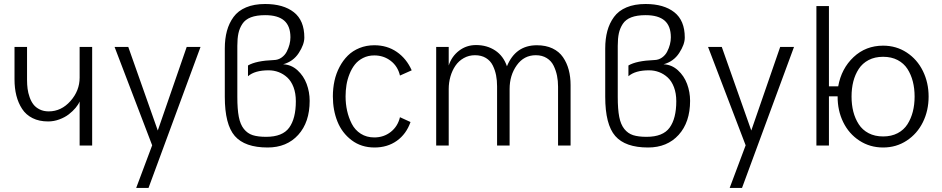

<svg xmlns="http://www.w3.org/2000/svg" viewBox="-20 -720 4663 950"><path d="M374 0V-217.8Q367.7 -202.6 354 -186.3Q340.3 -169.9 320.6 -154.5Q300.8 -139.2 273.7 -129.2Q246.6 -119.1 217.8 -119.1Q173.8 -119.1 141.1 -135.5Q108.4 -151.9 89.4 -181.2Q70.3 -210.4 61 -247.1Q51.8 -283.7 51.8 -327.1V-487.8H113.8V-324.2Q113.8 -301.3 116.5 -280.8Q119.1 -260.3 126.5 -239.3Q133.8 -218.3 145.5 -203.1Q157.2 -188 176.5 -178.5Q195.8 -168.9 221.2 -168.9Q283.2 -168.9 328.6 -220Q374 -271 374 -335.9V-487.8H436V0Z M653.8 210 732.9 -1 546.9 -487.8H614.7L760.7 -74.2L903.8 -487.8H972.2L714.8 210Z M1304.2 9.8Q1191.4 9.8 1141.8 -47.1Q1092.3 -104 1092.3 -241.2V-480Q1092.3 -528.3 1102.8 -566.9Q1113.3 -605.5 1135.7 -636.2Q1158.2 -667 1197.8 -683.6Q1237.3 -700.2 1292 -700.2Q1382.3 -700.2 1434.1 -659.4Q1485.8 -618.7 1485.8 -534.2Q1485.8 -500 1458.3 -457.8Q1430.7 -415.5 1380.9 -401.9Q1420.9 -400.4 1451.7 -372.6Q1482.4 -344.7 1497.3 -304.7Q1512.2 -264.6 1512.2 -221.2Q1512.2 -115.2 1455.6 -52.7Q1398.9 9.8 1304.2 9.8ZM1296.9 -43Q1377.9 -43 1410.9 -88.4Q1443.8 -133.8 1443.8 -219.2Q1443.8 -258.3 1432.4 -288.6Q1420.9 -318.8 1401.4 -336.7Q1381.8 -354.5 1358.4 -363.3Q1335 -372.1 1309.1 -372.1Q1240.7 -372.1 1207 -342.8V-396Q1246.6 -419.4 1335 -422.9Q1356.4 -423.3 1373 -435.1Q1389.6 -446.8 1398.7 -464.4Q1407.7 -481.9 1412.4 -500Q1417 -518.1 1417 -535.2Q1417 -591.3 1386 -618.2Q1355 -645 1292 -645Q1249.5 -645 1221.4 -634.3Q1193.4 -623.5 1179.2 -601.8Q1165 -580.1 1159.7 -554.9Q1154.3 -529.8 1154.3 -493.2V-240.2Q1154.3 -179.7 1161.6 -141.8Q1168.9 -104 1186.8 -81.8Q1204.6 -59.6 1230.2 -51.3Q1255.9 -43 1296.9 -43Z M1833 9.8Q1767.6 9.8 1720 -26.1Q1672.4 -62 1649.7 -118.4Q1627 -174.8 1627 -243.2Q1627 -283.2 1635 -320.1Q1643.1 -356.9 1660.2 -389.2Q1677.2 -421.4 1701.2 -445.1Q1725.1 -468.8 1758.8 -482.4Q1792.5 -496.1 1832 -496.1Q1895.5 -496.1 1943.4 -463.1Q1991.2 -430.2 2017.1 -372.1L1959 -346.2Q1948.2 -392.1 1913.3 -418.9Q1878.4 -445.8 1832 -445.8Q1801.3 -445.8 1776.6 -433.3Q1752 -420.9 1736.1 -400.9Q1720.2 -380.9 1709.5 -354Q1698.7 -327.1 1694.3 -299.6Q1689.9 -272 1689.9 -243.2Q1689.9 -206.1 1697.5 -171.9Q1705.1 -137.7 1720.7 -107.2Q1736.3 -76.7 1765.1 -58.3Q1793.9 -40 1832 -40Q1878.9 -40 1913.6 -67.4Q1948.2 -94.7 1959 -140.1L2011.2 -116.2Q1990.2 -56.6 1943.6 -23.4Q1897 9.8 1833 9.8Z M2138.2 0V-487.8H2200.2V-396Q2214.8 -440.9 2251.2 -469Q2287.6 -497.1 2335.4 -497.1Q2389.6 -497.1 2430.2 -470.2Q2470.7 -443.4 2488.3 -392.1Q2530.8 -496.1 2636.2 -496.1Q2680.7 -496.1 2713.6 -480.5Q2746.6 -464.8 2765.6 -437Q2784.7 -409.2 2793.9 -374.8Q2803.2 -340.3 2803.2 -298.8V0H2741.2V-291Q2741.2 -319.8 2736.1 -345.2Q2731 -370.6 2719.5 -394.5Q2708 -418.5 2685.3 -432.6Q2662.6 -446.8 2631.3 -446.8Q2572.3 -446.8 2536.9 -397Q2501.5 -347.2 2501.5 -279.8V0H2439.5V-293Q2439.5 -322.3 2434.6 -347.4Q2429.7 -372.6 2418.2 -396Q2406.7 -419.4 2384.3 -433.1Q2361.8 -446.8 2330.1 -446.8Q2299.8 -446.8 2274.7 -432.6Q2249.5 -418.5 2233.4 -394.8Q2217.3 -371.1 2208.7 -341.3Q2200.2 -311.5 2200.2 -279.8V0Z M3186.5 9.8Q3073.7 9.8 3024.2 -47.1Q2974.6 -104 2974.6 -241.2V-480Q2974.6 -528.3 2985.1 -566.9Q2995.6 -605.5 3018.1 -636.2Q3040.5 -667 3080.1 -683.6Q3119.6 -700.2 3174.3 -700.2Q3264.6 -700.2 3316.4 -659.4Q3368.2 -618.7 3368.2 -534.2Q3368.2 -500 3340.6 -457.8Q3313 -415.5 3263.2 -401.9Q3303.2 -400.4 3334 -372.6Q3364.7 -344.7 3379.6 -304.7Q3394.5 -264.6 3394.5 -221.2Q3394.5 -115.2 3337.9 -52.7Q3281.2 9.8 3186.5 9.8ZM3179.2 -43Q3260.3 -43 3293.2 -88.4Q3326.2 -133.8 3326.2 -219.2Q3326.2 -258.3 3314.7 -288.6Q3303.2 -318.8 3283.7 -336.7Q3264.2 -354.5 3240.7 -363.3Q3217.3 -372.1 3191.4 -372.1Q3123 -372.1 3089.4 -342.8V-396Q3128.9 -419.4 3217.3 -422.9Q3238.8 -423.3 3255.4 -435.1Q3272 -446.8 3281 -464.4Q3290 -481.9 3294.7 -500Q3299.3 -518.1 3299.3 -535.2Q3299.3 -591.3 3268.3 -618.2Q3237.3 -645 3174.3 -645Q3131.8 -645 3103.8 -634.3Q3075.7 -623.5 3061.5 -601.8Q3047.4 -580.1 3042 -554.9Q3036.6 -529.8 3036.6 -493.2V-240.2Q3036.6 -179.7 3043.9 -141.8Q3051.3 -104 3069.1 -81.8Q3086.9 -59.6 3112.5 -51.3Q3138.2 -43 3179.2 -43Z M3590.3 210 3669.4 -1 3483.4 -487.8H3551.3L3697.3 -74.2L3840.3 -487.8H3908.7L3651.4 210Z M4349.6 9.8Q4284.2 9.8 4232.2 -24.2Q4180.2 -58.1 4152.1 -115.7Q4124 -173.3 4124.5 -243.2H4081.5V0H4019.5V-689.9H4081.5V-293H4127.4Q4143.1 -380.9 4203.4 -437.5Q4263.7 -494.1 4349.6 -494.1Q4414.6 -494.1 4466.3 -460.2Q4518.1 -426.3 4546.4 -368.7Q4574.7 -311 4574.7 -242.2Q4574.7 -172.9 4546.4 -115.5Q4518.1 -58.1 4466.3 -24.2Q4414.6 9.8 4349.6 9.8ZM4277.8 -61Q4308.6 -44.9 4349.6 -44.9Q4390.6 -44.9 4421.4 -61Q4452.1 -77.1 4470 -105.2Q4487.8 -133.3 4496.6 -167.7Q4505.4 -202.1 4505.4 -242.2Q4505.4 -282.2 4496.6 -316.7Q4487.8 -351.1 4470 -378.9Q4452.1 -406.7 4421.4 -422.9Q4390.6 -439 4349.6 -439Q4308.6 -439 4277.8 -422.9Q4247.1 -406.7 4229 -378.9Q4210.9 -351.1 4202.1 -316.7Q4193.4 -282.2 4193.4 -242.2Q4193.4 -202.1 4202.1 -167.7Q4210.9 -133.3 4229 -105.2Q4247.1 -77.1 4277.8 -61Z"/></svg>

Font: HK Grotesk Light
Style: Regular
Weight: 300
Designer: Alfredo Marco Pradil and Stefan Peev
Foundry: Hanken Design Co.
Version: Version 1.045;PS 001.045;hotconv 1.0.88;makeotf.lib2.5.64775